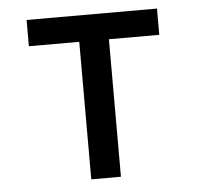

<svg xmlns="http://www.w3.org/2000/svg" viewBox="-44 -575 637 619"><g transform="rotate(-5 275.0 -265.0)"><path d="M227 0V-445H64V-530H486V-445H323V0Z"/></g></svg>

Font: Lode Dark Term
Style: Bold
Weight: 700
Monospace: yes
Designer: Belleve Invis
Foundry: Belleve Invis
Version: Version 29.2.0